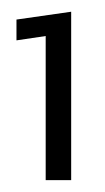

<svg xmlns="http://www.w3.org/2000/svg" viewBox="-20 -698 177 324"><path d="M7.8 -629.9V-665L100.1 -678.2V-394H57.1V-637.2Z"/></svg>

Font: Carme
Style: Regular
Weight: 400
Version: 1.000